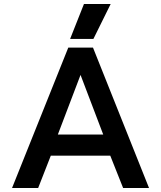

<svg xmlns="http://www.w3.org/2000/svg" viewBox="-20 -936 802 956"><path d="M398 -916H531L445 -742H329ZM320 -699H443L722 0H593L529 -161H233L170 0H40ZM494 -266 381 -563 268 -266Z"/></svg>

Font: Prompt Medium
Style: Regular
Weight: 500
Designer: Katatrad Team
Foundry: CadsonDemak
Version: Version 1.001